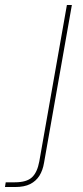

<svg xmlns="http://www.w3.org/2000/svg" viewBox="-132 -532 335 772"><path d="M-112 220 -109 201H-72Q-25 201 -3.5 181Q18 161 26 117L137 -512H157L45 123Q40 153 26.5 174.5Q13 196 -10.5 208Q-34 220 -72 220Z"/></svg>

Font: DM Sans 12pt Thin
Style: Italic
Weight: 250
Italic angle: -10°
Version: Version 4.004;gftools[0.9.30]